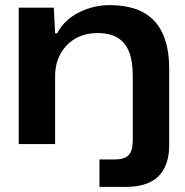

<svg xmlns="http://www.w3.org/2000/svg" viewBox="-20 -562 721 749"><path d="M368 167V60H429Q465 60 481.5 43.5Q498 27 498 -16V-267Q498 -322 484 -358.5Q470 -395 440 -414Q410 -433 361 -433Q311 -433 274 -411.5Q237 -390 216 -352Q195 -314 195 -265V0H53V-532H190L195 -432H203Q230 -484 287 -513Q344 -542 408 -542Q460 -542 502.5 -529Q545 -516 575.5 -487Q606 -458 623 -410Q640 -362 640 -292V2Q640 60 620 96.5Q600 133 562.5 150Q525 167 473 167Z"/></svg>

Font: Mona Sans Expanded SemiBold
Style: Regular
Weight: 600
Width: 7
Designer: Deni Anggara
Foundry: GitHub
Version: Version 2.000